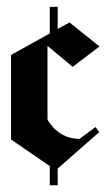

<svg xmlns="http://www.w3.org/2000/svg" viewBox="-20 -497 325 566"><path d="M126.7 49.2V-7.5L12.5 -85.8V-335L126.7 -398.3V-476.7H150V-411.7L185 -430.8L273.3 -360L194.2 -300L120 -361.7V-145Q124.2 -135.8 135.8 -122.5Q147.5 -109.2 166.7 -98.8Q185.8 -88.3 214.2 -87.5L261.7 -122.5L272.5 -107.5L150 0V49.2Z"/></svg>

Font: Manufacturing Consent
Style: Regular
Weight: 400
Version: Version 3.000; ttfautohint (v1.8.4.7-5d5b)